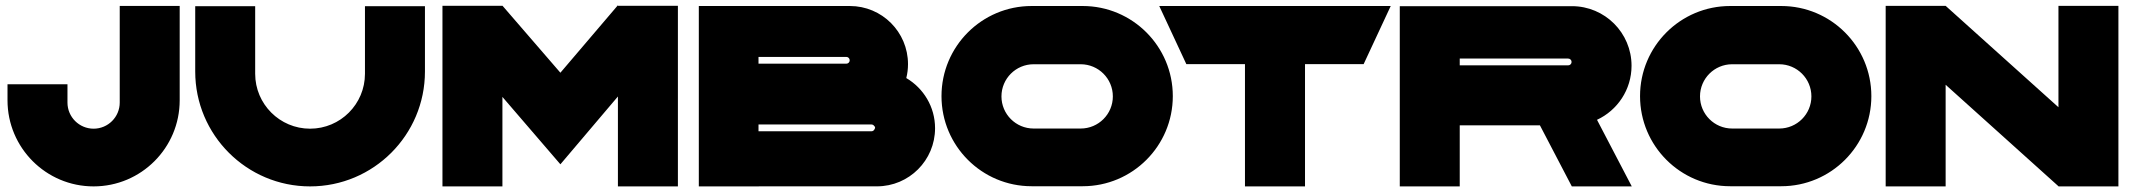

<svg xmlns="http://www.w3.org/2000/svg" viewBox="-20 -695 7959 716"><path d="M426.5 -672.9V-312.5C426.5 -258.7 382.9 -215.1 329.1 -215.1C275.3 -215.1 231.6 -258.7 231.6 -312.5V-380.7H8V-321C8 -143.7 151.7 0.1 329 0.1C506.4 0.1 650.1 -143.7 650.1 -321V-672.9Z M1341 -672V-419.8C1341 -306.8 1249.4 -215.1 1136.3 -215.1C1023.3 -215.1 931.6 -306.8 931.6 -419.8V-672H708V-428.3C708 -191.7 899.8 0.1 1136.3 0.1C1372.9 0.1 1564.7 -191.7 1564.7 -428.3V-672Z M2284.3 -673.3V-675.5L2069.8 -423.8L1853.6 -673.9V-673.3H1630V0H1853.6V-333.6L2069.8 -82.3L2284.3 -335.2V0H2508V-673.3Z M3437.4 -326.1C3418.6 -358.2 3391.8 -385 3359.7 -403.9C3363.9 -420.5 3366.1 -438 3366.1 -455.9C3366.1 -515.8 3341.8 -569.9 3302.6 -609.2C3263.4 -648.4 3209.2 -672.6 3149.3 -672.6H2586V0H2809.7V-0.1H3250.3C3370 -0.1 3467 -97.1 3467 -216.8C3467 -256.7 3456.2 -294.1 3437.4 -326.1ZM2808.6 -482.8H3136.1C3143.1 -482.8 3148.7 -477.1 3148.7 -470.1C3148.7 -463.1 3143.1 -457.5 3136.1 -457.5H2808.6ZM3241.7 -214.4C3240.2 -209.2 3235.3 -205.4 3229.7 -205.4H2808.6V-230.8H3229.7C3234.2 -230.8 3238.1 -228.4 3240.3 -224.8C3240.3 -224.8 3240.4 -224.8 3240.4 -224.8C3242.2 -223.5 3243.4 -221.4 3243.4 -219C3243.4 -217.3 3242.8 -215.6 3241.7 -214.4Z M3491 -336.5C3491 -150.9 3641.4 -0.5 3827 -0.5H4017.6C4203.1 -0.5 4353.6 -150.9 4353.6 -336.5C4353.6 -522.1 4203.1 -672.6 4017.6 -672.6H3827C3641.4 -672.6 3491 -522.1 3491 -336.5ZM3714.6 -335.5C3714.6 -401.8 3768.3 -455.4 3834.5 -455.4H4010.1C4076.3 -455.4 4130 -401.8 4130 -335.5C4130 -269.3 4076.3 -215.7 4010.1 -215.7H3834.5C3768.3 -215.7 3714.6 -269.3 3714.6 -335.5Z M4303 -672.7 4404.1 -455.8H4622.7V0H4846.6V-455.8H5065.2L5166.3 -672.7Z M6065.1 0 5935.5 -248.2C6011.5 -283.5 6064.3 -360.5 6064.3 -449.8C6064.3 -572.5 5964.8 -672 5842.1 -672H5200V0H5423.6V-227.7H5722.6L5841.5 0ZM5423.6 -476.6H5828C5835 -476.6 5840.7 -471 5840.7 -464C5840.7 -457 5835 -451.3 5828 -451.3H5423.6Z M6096 -336.5C6096 -150.9 6246.4 -0.5 6432 -0.5H6622.6C6808.1 -0.5 6958.6 -150.9 6958.6 -336.5C6958.6 -522.1 6808.1 -672.6 6622.6 -672.6H6432C6246.4 -672.6 6096 -522.1 6096 -336.5ZM6319.6 -335.5C6319.6 -401.8 6373.3 -455.4 6439.5 -455.4H6615.1C6681.3 -455.4 6735 -401.8 6735 -335.5C6735 -269.3 6681.3 -215.7 6615.1 -215.7H6439.5C6373.3 -215.7 6319.6 -269.3 6319.6 -335.5Z M7656.3 -673.2V-295.1L7235.6 -673.2H7012V0H7235.6V-378.9L7656.3 -0.5V0H7879.9V-673.2Z"/></svg>

Font: JUMBOTRON
Style: Regular
Weight: 400
Designer: Ian Langley
Foundry: Ian Langley
Version: Version 1.005;Fontself Maker 3.5.8